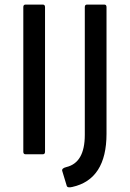

<svg xmlns="http://www.w3.org/2000/svg" viewBox="-20 -675 567 840"><path d="M92 0Q82 0 82 -11V-644Q82 -655 92 -655H167Q177 -655 177 -644V-11Q177 0 167 0ZM296 143Q275 148 272 138L252 72Q250 61 270 56Q351 37 351 -85V-644Q351 -655 361 -655H436Q446 -655 446 -644V-90Q446 110 296 143Z"/></svg>

Font: Sofia Sans Medium
Style: Regular
Weight: 500
Designer: Botio Nikoltchev, Ani Petrova
Foundry: lettersoup
Version: Version 4.101; ttfautohint (v1.8.4.7-5d5b)